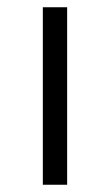

<svg xmlns="http://www.w3.org/2000/svg" viewBox="-20 -509 303 529"><path d="M98 0V-489H165V0Z"/></svg>

Font: Nunito Sans 10pt SemiExpanded Light
Style: Regular
Weight: 300
Width: 6
Designer: Vernon Adams
Foundry: Vernon Adams
Version: Version 3.101;gftools[0.9.27]